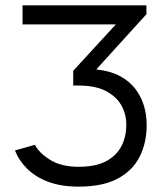

<svg xmlns="http://www.w3.org/2000/svg" viewBox="-20 -680 611 716"><path d="M527 -214Q527 -148 501 -96Q475 -44 419 -14Q363 16 273 16Q208 16 160 -2Q112 -20 81 -51Q50 -82 36 -119L110 -140Q127 -108 168.5 -83Q210 -58 273 -58Q336 -58 375 -78.5Q414 -99 432.5 -134.5Q451 -170 451 -215Q451 -255 432 -288Q413 -321 374 -341Q335 -361 273 -361H253V-416L412 -589H64V-660H526V-627L339 -421Q390 -416 426 -397Q462 -378 484 -349.5Q506 -321 516.5 -286.5Q527 -252 527 -214Z"/></svg>

Font: Nata Sans
Style: Regular
Weight: 400
Designer: Daniel Uzquiano Cruz
Version: Version 1.001